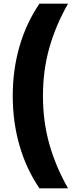

<svg xmlns="http://www.w3.org/2000/svg" viewBox="-20 -819 420 1055"><path d="M50 -292Q50 -435 87 -563.5Q124 -692 197 -799H354Q286 -680 251 -556Q216 -432 216 -292Q216 -152 251 -27.5Q286 97 354 216H197Q124 109 87 -20Q50 -149 50 -292Z"/></svg>

Font: Noto Sans Sinhala UI SemiCondensed Black
Style: Regular
Weight: 900
Width: 4
Designer: Jelle Bosma - Monotype Design Team
Foundry: Monotype Imaging Inc.
Version: Version 2.006; ttfautohint (v1.8.4.7-5d5b)